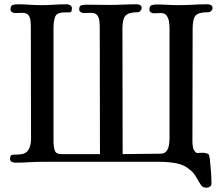

<svg xmlns="http://www.w3.org/2000/svg" viewBox="-20 -756 1040 897"><path d="M973 -718Q973 -711 967 -705Q961 -699 954 -699Q908 -699 894 -683.5Q880 -668 880 -622Q880 -490 879.5 -358Q879 -226 879 -93Q879 -79 882.5 -64Q886 -49 900 -41Q909 -42 917.5 -42Q926 -42 935 -42Q935 -42 941 -40.5Q947 -39 947 -39Q955 -37 957 -29.5Q959 -22 960 -16Q963 13 965.5 43Q968 73 968 102Q968 111 960.5 116Q953 121 945 121Q926 121 918 107Q905 87 895.5 69.5Q886 52 866 36Q839 13 802 6.5Q765 0 730 0H176Q145 0 114 2Q83 4 52 4Q42 4 34.5 0Q27 -4 27 -15Q27 -32 38.5 -33Q50 -34 62 -34Q98 -34 111.5 -54Q125 -74 125 -107Q125 -238 124.5 -368.5Q124 -499 124 -629Q124 -644 122.5 -659.5Q121 -675 112.5 -685.5Q104 -696 84 -696Q76 -696 67 -695.5Q58 -695 50 -695Q43 -695 36 -699.5Q29 -704 29 -712Q29 -729 39 -732.5Q49 -736 62 -736Q90 -736 117 -734Q144 -732 172 -732Q202 -732 232 -734Q262 -736 292 -736Q301 -736 308.5 -731.5Q316 -727 316 -716Q316 -698 304.5 -698Q293 -698 281 -698Q245 -698 237.5 -677Q230 -656 230 -626V-91Q230 -72 235.5 -54Q241 -36 266 -36H447L446 -625Q446 -640 444.5 -656.5Q443 -673 434.5 -684.5Q426 -696 405 -696Q397 -696 388 -695.5Q379 -695 371 -695Q364 -695 357 -699.5Q350 -704 350 -712Q350 -729 360.5 -731.5Q371 -734 384 -734Q411 -734 438.5 -733.5Q466 -733 493 -733Q525 -733 556.5 -734.5Q588 -736 619 -736Q628 -736 635 -732Q642 -728 642 -717Q642 -713 636.5 -706Q631 -699 626 -699Q581 -699 566.5 -683Q552 -667 552 -622Q552 -475 552.5 -328.5Q553 -182 553 -36Q597 -36 641 -37Q685 -38 729 -38Q748 -38 757 -49Q766 -60 769 -76.5Q772 -93 772 -107V-625Q772 -639 769.5 -655Q767 -671 758.5 -683Q750 -695 732 -695Q724 -695 715 -694.5Q706 -694 698 -694Q691 -694 684.5 -698.5Q678 -703 678 -711Q678 -728 688 -731.5Q698 -735 711 -735Q737 -735 763 -733.5Q789 -732 814 -732Q848 -732 881.5 -734Q915 -736 949 -736Q958 -736 965.5 -732.5Q973 -729 973 -718Z"/></svg>

Font: Kaisei Decol Medium
Style: Regular
Weight: 500
Designer: Font-Kai, 金井和夫
Foundry: KAZUO KANAI
Version: Version 5.003